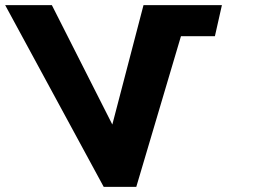

<svg xmlns="http://www.w3.org/2000/svg" viewBox="-47 -723 1022 741"><path d="M353.2 -1.9H479L651.4 -583.3H782.4L809.4 -703.1H506.8L386.5 -242.4L153.2 -703.1H-27Z"/></svg>

Font: Hussar
Style: BdOpOblOne
Weight: 700
Foundry: Cannot Into Space Fonts
Version: Version 2.00